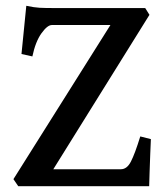

<svg xmlns="http://www.w3.org/2000/svg" viewBox="-20 -643 578 663"><path d="M43 0 26.4 -24.4 361.3 -556.6H159.2Q143.6 -556.6 123 -527.8Q102.5 -499 91.8 -448.2L54.2 -456.5L70.8 -623Q97.7 -617.2 116.5 -616.2Q135.3 -615.2 163.6 -615.2H481.4L496.1 -591.8L164.1 -58.6H397.5Q418.5 -58.6 432.1 -85.2Q445.8 -111.8 464.4 -171.9L501 -162.6Q500 -141.6 498.8 -110.6Q497.6 -79.6 496.6 -49.3Q495.6 -19 495.1 0Z"/></svg>

Font: David Libre Medium
Style: Regular
Weight: 500
Designer: Ismar David, J. Victor Gaultney, Annie Olsen and Meir Sadan
Foundry: Monotype Imaging Inc. & SIL International
Version: Version 1.100; ttfautohint (v1.8.4.7-5d5b)